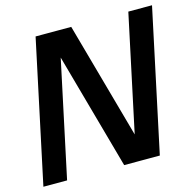

<svg xmlns="http://www.w3.org/2000/svg" viewBox="-104 -795 915 900"><g transform="rotate(-15 354.0 -345.0)"><path d="M390 0 198 -690H318L510 0ZM-2 0 145 -690H260L113 0ZM448 0 595 -690H710L563 0Z"/></g></svg>

Font: Radio Canada Big Medium
Style: Italic
Weight: 500
Italic angle: -12°
Designer: Étienne Aubert Bonn
Foundry: Coppers and Brasses
Version: Version 1.001